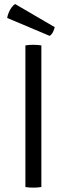

<svg xmlns="http://www.w3.org/2000/svg" viewBox="-20 -902 322 926"><path d="M102.5 -683Q110 -684.5 120 -685.2Q130 -686 140 -686Q151 -686 161 -685.2Q171 -684.5 179.5 -683V0Q171 1.5 161 2.2Q151 3 140 3Q130 3 120 2.2Q110 1.5 102.5 0ZM53 -882.5Q43.5 -876.5 35.8 -866Q28 -855.5 22.5 -842.2Q17 -829 14.5 -815.5L219.5 -729Q230 -736 235.8 -748.2Q241.5 -760.5 244 -771Z"/></svg>

Font: Signika SC
Style: Regular
Weight: 300
Designer: Anna Giedryś
Foundry: Anna Giedryś
Version: Version 2.000